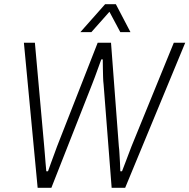

<svg xmlns="http://www.w3.org/2000/svg" viewBox="-20 -888 896 908"><path d="M158 0 93 -686H145L189 -196Q190 -182 192 -160.5Q194 -139 195.5 -117Q197 -95 199 -78H207Q213 -95 221 -117Q229 -139 237 -160.5Q245 -182 250 -196L442 -686H505L542 -196Q544 -182 545 -160.5Q546 -139 547.5 -117Q549 -95 549 -78H557Q564 -95 572 -117Q580 -139 588.5 -160.5Q597 -182 602 -196L802 -686H856L572 0H508L470 -488Q468 -503 467.5 -524.5Q467 -546 466.5 -568Q466 -590 466 -607H459Q453 -591 445 -568.5Q437 -546 429 -524.5Q421 -503 415 -488L223 0ZM360 -736 477 -868H528L597 -736H549L487 -852H515L412 -736Z"/></svg>

Font: Archivo SemiCondensed Thin
Style: Italic
Weight: 250
Width: 4
Italic angle: -10°
Designer: Hector Gatti
Foundry: Omnibus-Type
Version: Version 2.001